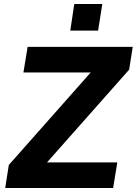

<svg xmlns="http://www.w3.org/2000/svg" viewBox="-20 -939 683 959"><path d="M6 0ZM6 0 24 -115 433 -577H97L118 -705H643L625 -591L215 -128H566L545 0ZM331 -786 351 -919H491L470 -786Z"/></svg>

Font: Winston
Style: Bold Italic
Weight: 700
Italic angle: -9°
Designer: Original fonts by Vernon Adams / Changes by Cristiano Sobral
Foundry: Original fonts by Vernon Adams / Changes by Cristiano Sobral
Version: Version 2.503;July 17, 2020;FontCreator 13.0.0.2655 64-bit